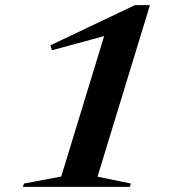

<svg xmlns="http://www.w3.org/2000/svg" viewBox="-20 -731 672 751"><path d="M219.5 -40.5 398.5 -626.5 428.5 -601 183.5 -534.5 176.5 -553.5 508 -711H566.5L361.5 -40L492.5 -13L487.5 0H69.5L74 -13Z"/></svg>

Font: Newsreader 60pt SemiBold
Style: Italic
Weight: 600
Italic angle: -17°
Designer: Hugues Gentile
Foundry: Production Type
Version: Version 1.003